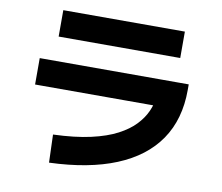

<svg xmlns="http://www.w3.org/2000/svg" viewBox="-86 -856 1171 1015"><g transform="rotate(10 500.0 -348.5)"><path d="M837 -480.5V-338.8H95V-480.5ZM826.3 -751.7V-610H173.7V-751.7ZM239.3 55.2 234.3 -94.8Q351.7 -99 435.5 -117.9Q519.3 -136.8 575.4 -166.4Q631.5 -196 665.5 -232.2Q699.5 -268.3 716.7 -307Q733.8 -345.7 739.3 -382.7Q744.8 -419.8 744.8 -450.3V-480.5H894.8V-450.3Q894.8 -292.5 819.2 -182.3Q743.5 -72.2 597.2 -12.3Q450.8 47.7 239.3 55.2Z"/></g></svg>

Font: Murecho Thin
Style: Regular
Weight: 100
Designer: Neil Summerour
Foundry: Positype
Version: Version 1.010